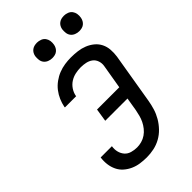

<svg xmlns="http://www.w3.org/2000/svg" viewBox="-279 -1051 1159 1159"><g transform="rotate(-45 300.0 -471.5)"><path d="M256 8Q228 8 200.5 4Q173 0 148.5 -11Q124 -22 104 -39.5Q84 -57 72.5 -81Q61 -105 57.5 -132.5Q54 -160 58 -189H154Q150 -165 155.5 -143Q161 -121 175 -105Q189 -89 211 -82.5Q233 -76 257 -76Q276 -76 296 -81.5Q316 -87 333.5 -99Q351 -111 364.5 -128Q378 -145 387 -163.5Q396 -182 401 -201.5Q406 -221 410 -241L424 -326H234L247 -409H437L463 -563Q467 -585 460 -605.5Q453 -626 437 -638Q421 -650 400 -654.5Q379 -659 357 -659Q335 -659 311.5 -654Q288 -649 267.5 -636Q247 -623 233 -602Q219 -581 215 -558V-555H119V-560Q124 -586 135 -611.5Q146 -637 163 -659Q180 -681 203.5 -698Q227 -715 252.5 -725Q278 -735 304.5 -739Q331 -743 357 -743Q386 -743 414 -739.5Q442 -736 467 -726Q492 -716 513 -699Q534 -682 546 -658Q558 -634 560 -606Q562 -578 558 -550L504 -227Q499 -197 490 -167.5Q481 -138 465 -110.5Q449 -83 426.5 -59.5Q404 -36 376 -20.5Q348 -5 317 1.5Q286 8 256 8ZM506 -819Q490 -819 475.5 -825Q461 -831 452 -842.5Q443 -854 441 -869.5Q439 -885 441 -901Q443 -912 448.5 -922Q454 -932 463.5 -939Q473 -946 484 -948.5Q495 -951 506 -951Q522 -951 536.5 -945Q551 -939 559.5 -927.5Q568 -916 570.5 -900.5Q573 -885 570 -869Q568 -858 562.5 -848Q557 -838 548 -831Q539 -824 528 -821.5Q517 -819 506 -819ZM276 -819Q260 -819 245.5 -825Q231 -831 222 -842.5Q213 -854 211 -869.5Q209 -885 211 -901Q213 -912 218.5 -922Q224 -932 233.5 -939Q243 -946 254 -948.5Q265 -951 276 -951Q292 -951 306.5 -945Q321 -939 329.5 -927.5Q338 -916 340.5 -900.5Q343 -885 340 -869Q338 -858 332.5 -848Q327 -838 318 -831Q309 -824 298 -821.5Q287 -819 276 -819Z"/></g></svg>

Font: Iosevka Custom Medium
Style: Italic
Weight: 500
Italic angle: -9°
Designer: Belleve Invis
Foundry: Belleve Invis
Version: Version 27.0.1